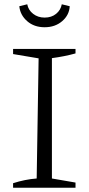

<svg xmlns="http://www.w3.org/2000/svg" viewBox="-20 -875 416 895"><path d="M41 0V-21Q69 -30 96.5 -35.5Q124 -41 151 -43L160 -603L41 -623V-647H332V-626Q307 -619 279.5 -613.5Q252 -608 222 -604V-43L332 -24V0ZM188 -748Q139 -748 106.5 -776.5Q74 -805 70 -846L107 -855Q112 -828 134.5 -810.5Q157 -793 188 -793Q220 -793 241.5 -810.5Q263 -828 268 -855L305 -846Q303 -805 270 -776.5Q237 -748 188 -748Z"/></svg>

Font: Piazzolla Light
Style: Regular
Weight: 300
Designer: Juan Pablo del Peral
Foundry: Huerta Tipografica
Version: Version 1.330